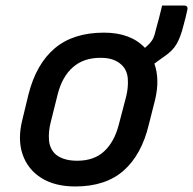

<svg xmlns="http://www.w3.org/2000/svg" viewBox="-20 -663 698 694"><path d="M356 -545Q452 -545 504 -490Q507 -493 511 -496.5Q515 -500 520 -505Q530 -516 534.5 -526Q539 -536 544 -558Q548 -571 554.5 -596.5Q561 -622 566 -643H645Q661 -643 657 -627Q656 -621 651.5 -602.5Q647 -584 643 -570Q633 -530 619 -505Q605 -480 574 -459Q564 -452 555 -445.5Q546 -439 538 -433Q558 -377 541 -304L518 -213Q492 -104 427 -46.5Q362 11 252 11Q178 11 129 -20Q80 -51 61.5 -105.5Q43 -160 61 -231L83 -322Q111 -432 178 -488.5Q245 -545 356 -545ZM343 -454Q282 -454 243.5 -420Q205 -386 189 -324L163 -220Q155 -188 157 -158Q159 -128 178 -108Q190 -96 210.5 -89Q231 -82 259 -82Q320 -82 356.5 -116Q393 -150 409 -211L436 -314Q444 -346 442 -377.5Q440 -409 420 -428Q408 -440 389.5 -447Q371 -454 343 -454Z"/></svg>

Font: Recursive Sn Lnr St Med
Style: Italic
Weight: 500
Italic angle: -15°
Version: Version 1.079;hotconv 1.0.112;makeotfexe 2.5.65598; ttfautoh